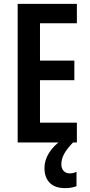

<svg xmlns="http://www.w3.org/2000/svg" viewBox="-20 -734 463 989"><path d="M376 0H71V-714H376V-614H186V-422H363V-321H186V-102H376ZM296 112Q296 133 307.5 146Q319 159 339 159Q352 159 360 156.5Q368 154 374 151V225Q364 229 349.5 232Q335 235 316 235Q262 235 235.5 207Q209 179 209 131Q209 91 233 53Q257 15 296 -11L356 0Q324 33 310 59.5Q296 86 296 112Z"/></svg>

Font: Noto Sans Kannada ExtraCondensed SemiBold
Style: Regular
Weight: 600
Width: 2
Designer: Jelle Bosma - Monotype Design Team
Foundry: Monotype Imaging Inc.
Version: Version 2.005; ttfautohint (v1.8.4.7-5d5b)